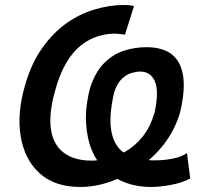

<svg xmlns="http://www.w3.org/2000/svg" viewBox="-20 -735 796 765"><path d="M300 10Q198 10 138 -44.5Q78 -99 62.5 -191Q47 -283 80 -396Q105 -483 148.5 -544Q192 -605 245 -642.5Q298 -680 357.5 -697.5Q417 -715 471 -715Q487 -715 496.5 -714Q506 -713 514 -711L478 -597Q468 -598 457 -599.5Q446 -601 437 -601Q404 -601 370 -590.5Q336 -580 303.5 -555Q271 -530 244 -484.5Q217 -439 198 -368Q174 -280 183 -219.5Q192 -159 233.5 -127Q275 -95 345 -95Q374 -95 410.5 -103.5Q447 -112 483 -133Q519 -154 549 -191.5Q579 -229 596 -287Q614 -372 597 -411Q580 -450 538 -450Q525 -450 505 -444.5Q485 -439 466.5 -422Q448 -405 435 -368Q412 -268 424.5 -208Q437 -148 480.5 -122Q524 -96 596 -96Q617 -96 640 -98.5Q663 -101 685 -107Q707 -113 725 -125L738 -24Q707 -7 662 1.5Q617 10 580 10Q529 10 483.5 -6Q438 -22 403 -54Q368 -86 347.5 -133Q327 -180 323 -242.5Q319 -305 338 -381Q357 -444 392.5 -481Q428 -518 472.5 -532.5Q517 -547 563 -547Q629 -547 665.5 -517.5Q702 -488 710 -430Q718 -372 697 -285Q676 -216 634 -161.5Q592 -107 536 -69.5Q480 -32 419 -11Q358 10 300 10Z"/></svg>

Font: Nunito Sans 7pt Condensed
Style: Bold Italic
Weight: 700
Width: 3
Italic angle: -9°
Designer: Vernon Adams
Foundry: Vernon Adams
Version: Version 3.101;gftools[0.9.27]